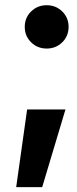

<svg xmlns="http://www.w3.org/2000/svg" viewBox="-20 -540 303 753"><path d="M43.5 193.8 86.4 -110.8H236.8L145.5 193.8ZM163.1 -349.6Q127 -349.6 102.1 -374Q77.1 -398.4 77.1 -434.6Q77.1 -470.7 102.1 -495.1Q127 -519.5 163.1 -519.5Q199.2 -519.5 224.1 -495.1Q249 -470.7 249 -434.6Q249 -398.4 224.1 -374Q199.2 -349.6 163.1 -349.6Z"/></svg>

Font: Inter Tight
Style: Bold
Weight: 700
Designer: Rasmus Andersson
Foundry: rsms
Version: Version 3.004; ttfautohint (v1.8.4.7-5d5b)